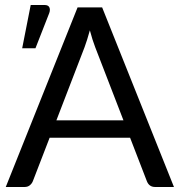

<svg xmlns="http://www.w3.org/2000/svg" viewBox="-20 -746 717 766"><path d="M674 0H599Q575 0 566 -23L499 -196.5H178L111 -23Q107.5 -14 99.2 -7Q91 0 78 0H3L289.5 -716.5H387.5ZM472.5 -266 359.5 -558.5Q349 -585.5 338.5 -625Q327.5 -585 317.5 -558L205 -266ZM121.5 -553.5H68.5L102.5 -726H158Q178.5 -726 179 -707Q179 -701 176.5 -694Z"/></svg>

Font: Verano Sans
Style: Regular
Weight: 400
Designer: Lukasz Dziedzic with Adam Twardoch and Botio Nikoltchev
Foundry: tyPoland Lukasz Dziedzic
Version: Version 3.001;December 28, 2019;FontCreator 12.0.0.2547 64-b